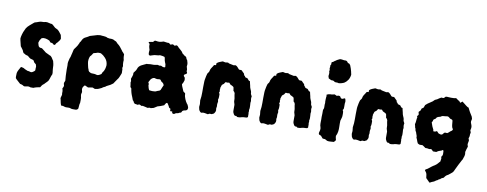

<svg xmlns="http://www.w3.org/2000/svg" viewBox="-68 -969 3856 1519"><g transform="rotate(10 1860.0 -209.5)"><path d="M357 -405Q354 -392 345 -383Q341 -379 338.5 -374.5Q336 -370 332 -368Q328 -364 326 -361Q324 -358 322 -353Q317 -343 305 -351Q299 -355 297 -359L285 -360Q283 -360 282 -361Q277 -363 275 -367.5Q273 -372 268 -375Q253 -382 238 -385Q223 -388 207 -383Q197 -370 194 -364.5Q191 -359 187 -345Q187 -338 189.5 -331.5Q192 -325 194 -317Q199 -309 207 -306Q211 -306 215 -305.5Q219 -305 223 -304Q227 -301 230 -298.5Q233 -296 236 -294Q243 -290 249.5 -283.5Q256 -277 263 -274Q271 -270 278 -267Q285 -264 292 -260Q298 -259 302.5 -255Q307 -251 311 -246Q314 -240 318.5 -234Q323 -228 327 -221Q330 -210 332.5 -198.5Q335 -187 335 -174Q335 -165 336 -156.5Q337 -148 338 -139Q339 -134 339.5 -128Q340 -122 339 -115Q336 -109 333 -102Q330 -95 328 -87Q324 -72 317 -59Q313 -54 308 -49Q303 -44 298 -39Q295 -37 293 -34Q291 -31 289 -29Q279 -23 273 -15Q267 -7 262 2Q255 3 248 4.5Q241 6 233 8Q227 9 221 11.5Q215 14 210 16H186Q175 11 165 12Q155 13 144 16Q134 18 130 14Q123 9 115.5 6.5Q108 4 101 3Q91 -7 80 -16Q69 -25 60 -36Q60 -39 59.5 -42.5Q59 -46 59 -49Q59 -57 59.5 -63.5Q60 -70 60 -77Q63 -91 70.5 -104Q78 -117 85 -130Q91 -129 96 -128Q101 -127 107 -125Q112 -121 119 -118Q126 -115 133 -112Q142 -107 147 -108Q151 -108 154 -107Q157 -106 161 -105Q173 -100 184 -108Q189 -111 193.5 -114.5Q198 -118 201 -124Q201 -130 201 -137.5Q201 -145 202 -152Q202 -155 201 -158Q200 -161 199 -164.5Q198 -168 197 -171L183 -182Q179 -187 177 -192.5Q175 -198 170 -201L146 -208Q140 -211 136 -215Q132 -219 128 -222Q126 -224 124 -225Q122 -226 120 -227Q116 -228 112 -229Q108 -230 103 -232Q97 -237 87 -241Q81 -248 79 -255Q77 -262 72 -268Q68 -273 64 -279Q60 -285 55 -291Q52 -302 49.5 -313.5Q47 -325 44 -336Q39 -351 43 -365Q45 -374 47.5 -384Q50 -394 54 -404Q60 -416 69 -437Q79 -453 95.5 -466.5Q112 -480 128 -494Q132 -496 137 -497.5Q142 -499 146 -500Q158 -504 164 -506.5Q170 -509 177.5 -510Q185 -511 200 -511H202Q216 -516 229.5 -514Q243 -512 256 -508Q259 -508 262.5 -507.5Q266 -507 267 -507Q276 -502 282.5 -495Q289 -488 297 -482Q302 -479 308 -476.5Q314 -474 319 -471Q329 -463 336.5 -453Q344 -443 351 -434Q353 -427 354 -420Q355 -413 357 -405Z M879 -223Q878 -222 878.5 -220Q879 -218 878 -217Q875 -210 872.5 -203.5Q870 -197 867 -190Q862 -176 853 -166Q846 -156 839.5 -146.5Q833 -137 827 -128Q817 -120 806.5 -113.5Q796 -107 784 -102Q778 -100 775 -97Q770 -91 763 -89Q758 -87 753 -84.5Q748 -82 743 -77Q733 -73 723.5 -68Q714 -63 703 -62Q700 -62 697.5 -61.5Q695 -61 691 -60Q687 -62 682 -63.5Q677 -65 672 -68Q663 -67 654 -65.5Q645 -64 635 -62Q631 -64 627.5 -66Q624 -68 620 -69Q616 -71 613 -72.5Q610 -74 605 -72Q601 -68 598 -63Q595 -58 592 -52Q591 -48 591 -44Q591 -40 591 -37L595 -20Q595 -13 593 -9Q589 2 592 14Q596 27 595.5 41Q595 55 595 69Q591 79 591 90Q591 101 589 112Q589 115 588 117Q580 128 568 128Q557 128 545.5 128Q534 128 523 123Q520 122 516 122Q512 122 508 122Q499 123 490 122.5Q481 122 472 118Q468 116 462.5 116Q457 116 452 116Q451 114 450 113.5Q449 113 449 112Q446 104 444 96Q442 88 441 81Q441 76 439 71Q437 66 436 61Q436 53 439 45.5Q442 38 443 31Q442 24 441.5 17.5Q441 11 442 5Q442 -1 440.5 -7Q439 -13 437 -20Q439 -23 441.5 -28Q444 -33 445 -37Q447 -44 444 -50Q441 -56 442 -66Q444 -70 445.5 -74.5Q447 -79 449 -84Q447 -96 446 -122.5Q445 -149 444.5 -174Q444 -199 445 -207Q443 -221 445 -233.5Q447 -246 451 -259Q452 -264 453.5 -267.5Q455 -271 457 -275Q459 -282 461.5 -294.5Q464 -307 465 -308Q469 -324 470 -330.5Q471 -337 474.5 -342.5Q478 -348 488 -361Q498 -374 506 -393Q506 -393 507.5 -396Q509 -399 510 -404Q512 -406 513 -407Q514 -408 515 -409L522 -423Q531 -442 551 -450Q557 -452 563.5 -456.5Q570 -461 579 -466Q592 -469 606 -474Q620 -479 636 -483Q642 -485 649 -485Q656 -485 663 -486Q668 -485 673 -484.5Q678 -484 684 -484Q693 -483 701.5 -482Q710 -481 718 -476Q722 -475 726.5 -474.5Q731 -474 735 -473Q742 -473 750 -473Q758 -473 765 -471Q768 -469 778.5 -464Q789 -459 790 -459Q794 -457 795 -455Q797 -453 799 -450Q801 -447 804 -445Q818 -435 828.5 -422.5Q839 -410 849 -396Q854 -387 860 -383Q863 -380 865.5 -376.5Q868 -373 871 -369Q871 -363 871 -356.5Q871 -350 872 -344Q872 -340 873.5 -335Q875 -330 876 -325Q875 -322 875 -308.5Q875 -295 876 -290Q881 -276 876 -265Q874 -259 878 -253Q879 -249 878.5 -238Q878 -227 879 -223ZM749 -261Q748 -278 742.5 -291.5Q737 -305 726 -317Q717 -327 708.5 -333.5Q700 -340 689 -346Q671 -349 657 -345Q653 -341 642.5 -340Q632 -339 629 -335Q625 -327 617.5 -317.5Q610 -308 608 -307Q602 -294 600.5 -278Q599 -262 602 -250Q604 -240 606 -231Q608 -222 610 -214Q610 -211 612 -209Q614 -208 615 -201Q616 -194 619 -192Q621 -186 626 -184.5Q631 -183 638 -178Q641 -178 644 -177.5Q647 -177 651 -177Q659 -177 666 -176.5Q673 -176 680 -174Q690 -169 704 -175Q706 -177 710.5 -178.5Q715 -180 717 -183Q723 -184 723.5 -189.5Q724 -195 726 -197Q739 -213 743.5 -229.5Q748 -246 749 -261Z M1441 -49Q1444 -42 1443 -36Q1442 -30 1439 -24Q1438 -23 1435 -21.5Q1432 -20 1430 -18Q1426 -17 1423 -17Q1420 -17 1416 -15Q1401 -12 1398 1Q1397 3 1394 6Q1387 7 1384 8.5Q1381 10 1372 15Q1365 15 1358 17Q1351 19 1345 25Q1343 25 1342 25.5Q1341 26 1339 26Q1335 28 1330 24.5Q1325 21 1325 16V10Q1321 8 1315.5 10Q1310 12 1307 6V-9Q1304 -11 1301.5 -12.5Q1299 -14 1296 -15Q1292 -23 1287 -32Q1282 -41 1277 -48Q1273 -51 1270 -50Q1267 -49 1265 -47Q1263 -45 1262 -42.5Q1261 -40 1259 -38Q1257 -36 1256 -33Q1255 -30 1253 -28Q1240 -22 1227 -17.5Q1214 -13 1202 -10Q1195 -5 1188 -1Q1181 3 1175 7Q1169 8 1163 10Q1157 12 1152 13Q1146 10 1140.5 11.5Q1135 13 1127 15Q1118 13 1108 10.5Q1098 8 1087 6Q1084 7 1081 7Q1078 7 1076 8Q1072 6 1069.5 4Q1067 2 1063 1Q1058 -1 1054 1Q1050 3 1045 5Q1040 3 1034 2.5Q1028 2 1022 1Q1017 -4 1013.5 -8Q1010 -12 1009 -18Q1007 -20 1005 -21.5Q1003 -23 1002 -24Q998 -38 993 -48Q979 -78 974 -114Q972 -116 970 -118.5Q968 -121 965 -124Q964 -133 963 -141.5Q962 -150 960 -160Q962 -166 962 -171Q960 -181 958 -189Q962 -201 966.5 -213Q971 -225 969 -238Q971 -242 974 -245.5Q977 -249 979 -252Q988 -262 992 -275Q995 -286 1002.5 -294Q1010 -302 1019 -307Q1030 -312 1040.5 -317.5Q1051 -323 1061 -327Q1063 -327 1066.5 -326.5Q1070 -326 1072 -327Q1090 -330 1103 -329Q1109 -328 1115 -329Q1121 -330 1126 -330L1147 -334Q1153 -333 1159 -331Q1165 -329 1171 -332Q1173 -332 1174.5 -331.5Q1176 -331 1177 -331Q1182 -329 1186 -326.5Q1190 -324 1195 -324Q1206 -322 1209 -328Q1208 -345 1206.5 -350Q1205 -355 1200 -366Q1197 -372 1196 -378.5Q1195 -385 1194 -391Q1193 -395 1192.5 -398.5Q1192 -402 1188 -406Q1175 -410 1156 -412H1150Q1141 -408 1131 -408Q1121 -408 1110 -406Q1103 -405 1095.5 -402Q1088 -399 1080 -397Q1072 -393 1064 -401Q1061 -410 1061.5 -419.5Q1062 -429 1063 -439Q1061 -446 1058 -455.5Q1055 -465 1055 -478L1056 -485Q1055 -487 1052.5 -489Q1050 -491 1048 -492Q1045 -495 1047 -498Q1047 -501 1050 -501Q1058 -503 1065 -504Q1072 -505 1079 -506L1091 -518Q1093 -519 1096 -519Q1119 -515 1129.5 -516Q1140 -517 1162 -524Q1173 -523 1183.5 -521Q1194 -519 1205 -520Q1208 -517 1211.5 -514.5Q1215 -512 1219 -509Q1224 -511 1229 -512.5Q1234 -514 1238 -515Q1244 -511 1251 -507Q1256 -506 1259.5 -509Q1263 -512 1267 -512Q1276 -511 1281.5 -503.5Q1287 -496 1294 -491Q1300 -487 1305.5 -481Q1311 -475 1317 -470Q1319 -467 1321 -464Q1323 -461 1324 -458Q1329 -454 1333 -451.5Q1337 -449 1340 -445Q1345 -441 1350.5 -439Q1356 -437 1359 -432Q1361 -427 1363 -421.5Q1365 -416 1370 -412Q1373 -402 1376 -391.5Q1379 -381 1377 -370Q1377 -365 1376 -361Q1378 -356 1379 -350Q1380 -344 1382 -339V-334Q1382 -331 1381.5 -327.5Q1381 -324 1382 -322Q1384 -316 1387 -313Q1387 -307 1382 -302Q1380 -301 1377 -300Q1374 -299 1372 -297Q1360 -290 1369 -279Q1370 -278 1372.5 -275.5Q1375 -273 1376 -270Q1377 -266 1377 -261.5Q1377 -257 1378 -252Q1374 -233 1363 -216Q1366 -202 1372.5 -189Q1379 -176 1384 -162Q1389 -159 1392 -156Q1395 -153 1399 -151Q1400 -148 1400.5 -147Q1401 -146 1401 -144Q1401 -134 1403.5 -124Q1406 -114 1410 -105Q1414 -96 1418 -88Q1422 -80 1428 -72Q1433 -68 1436 -61Q1439 -54 1441 -49ZM1222 -184Q1216 -199 1207 -204Q1196 -209 1193 -217Q1192 -221 1189 -222Q1186 -223 1183 -224Q1179 -224 1173.5 -223.5Q1168 -223 1163 -222Q1157 -222 1151.5 -224Q1146 -226 1141 -227Q1132 -227 1124 -222Q1120 -219 1117 -216.5Q1114 -214 1111 -210L1098 -186Q1100 -180 1103 -175.5Q1106 -171 1103 -163Q1105 -154 1107.5 -144.5Q1110 -135 1115 -126Q1117 -124 1118 -124Q1129 -122 1140 -122Q1151 -122 1161 -123Q1165 -123 1167 -124Q1178 -130 1194 -135Q1200 -136 1205 -144Q1209 -153 1213 -163.5Q1217 -174 1222 -184ZM1010 -20Q1010 -20 1009.5 -20Q1009 -20 1009 -18Q1011 -20 1010 -20Z M1923 -147Q1923 -139 1923.5 -130.5Q1924 -122 1922 -114Q1920 -109 1921 -105Q1923 -100 1921.5 -94.5Q1920 -89 1921 -84Q1923 -77 1922 -68.5Q1921 -60 1922 -52Q1918 -45 1909 -45Q1899 -45 1887.5 -44Q1876 -43 1865 -39Q1859 -37 1852 -37Q1845 -37 1838 -37Q1832 -41 1829 -44Q1817 -40 1809 -53Q1805 -59 1802.5 -66Q1800 -73 1800 -81Q1801 -89 1800 -97Q1799 -105 1800 -114Q1802 -129 1796 -143Q1795 -146 1794 -149Q1793 -152 1793 -155Q1793 -166 1792 -177.5Q1791 -189 1788 -199Q1787 -204 1786.5 -208.5Q1786 -213 1786 -217Q1783 -229 1773 -236Q1772 -244 1771 -250.5Q1770 -257 1768 -265Q1766 -267 1760 -271Q1756 -274 1750.5 -276Q1745 -278 1740 -281Q1738 -283 1735.5 -286.5Q1733 -290 1730 -293H1724Q1720 -292 1717 -291.5Q1714 -291 1709 -292Q1707 -293 1704 -292.5Q1701 -292 1699 -292Q1694 -285 1689 -277Q1685 -274 1681.5 -271.5Q1678 -269 1676 -267Q1673 -264 1673 -261L1666 -240Q1668 -234 1666 -228.5Q1664 -223 1667 -217Q1668 -214 1667 -211Q1666 -208 1665 -206Q1662 -202 1664 -200Q1666 -198 1667 -195Q1668 -194 1669 -191Q1669 -179 1669 -168Q1669 -157 1665 -146Q1666 -142 1666.5 -138.5Q1667 -135 1668 -130Q1667 -124 1665.5 -116.5Q1664 -109 1665 -101Q1666 -96 1665.5 -90Q1665 -84 1663 -78Q1662 -75 1663 -72Q1666 -60 1663 -51Q1660 -42 1652 -32Q1651 -31 1648 -30Q1645 -29 1643 -28Q1641 -26 1639 -25.5Q1637 -25 1635 -24Q1631 -24 1627 -24.5Q1623 -25 1620 -25Q1616 -24 1613.5 -22.5Q1611 -21 1606 -18Q1593 -20 1579.5 -23Q1566 -26 1553 -21Q1547 -22 1543 -26Q1539 -30 1536 -35Q1532 -41 1531 -48.5Q1530 -56 1528 -63Q1530 -80 1530 -86.5Q1530 -93 1527 -116Q1530 -132 1531 -148.5Q1532 -165 1532 -181Q1532 -202 1532 -224Q1532 -246 1533 -268Q1533 -274 1534 -280Q1535 -286 1536 -291Q1538 -302 1540 -312Q1542 -322 1545 -331Q1547 -338 1552 -343Q1557 -348 1559 -355Q1561 -369 1567.5 -379.5Q1574 -390 1581 -400Q1586 -414 1599 -411Q1601 -411 1601 -412Q1604 -415 1602.5 -420Q1601 -425 1605 -429Q1614 -437 1626 -441.5Q1638 -446 1648 -450Q1657 -450 1660 -448Q1673 -444 1685 -448Q1694 -450 1701 -443Q1711 -441 1720 -439Q1729 -437 1739 -435Q1743 -436 1747 -436.5Q1751 -437 1755 -438Q1765 -434 1771.5 -426.5Q1778 -419 1785 -411Q1790 -407 1796 -408Q1802 -409 1809 -407Q1814 -402 1819.5 -396Q1825 -390 1831 -385Q1832 -381 1833.5 -377.5Q1835 -374 1836 -370Q1841 -369 1843 -365Q1845 -361 1846 -358Q1856 -354 1866 -352Q1871 -347 1875 -340.5Q1879 -334 1888 -334Q1890 -324 1892 -316Q1894 -308 1896 -300Q1898 -285 1903 -274Q1907 -266 1910 -257.5Q1913 -249 1913 -239Q1914 -233 1917.5 -228Q1921 -223 1923 -217Q1922 -213 1921.5 -209Q1921 -205 1921 -200Q1921 -196 1921.5 -193Q1922 -190 1923 -185Q1923 -183 1923.5 -179.5Q1924 -176 1923 -174Q1921 -167 1922 -160Q1923 -153 1923 -147Z M2406 -147Q2406 -139 2406.5 -130.5Q2407 -122 2405 -114Q2403 -109 2404 -105Q2406 -100 2404.5 -94.5Q2403 -89 2404 -84Q2406 -77 2405 -68.5Q2404 -60 2405 -52Q2401 -45 2392 -45Q2382 -45 2370.5 -44Q2359 -43 2348 -39Q2342 -37 2335 -37Q2328 -37 2321 -37Q2315 -41 2312 -44Q2300 -40 2292 -53Q2288 -59 2285.5 -66Q2283 -73 2283 -81Q2284 -89 2283 -97Q2282 -105 2283 -114Q2285 -129 2279 -143Q2278 -146 2277 -149Q2276 -152 2276 -155Q2276 -166 2275 -177.5Q2274 -189 2271 -199Q2270 -204 2269.5 -208.5Q2269 -213 2269 -217Q2266 -229 2256 -236Q2255 -244 2254 -250.5Q2253 -257 2251 -265Q2249 -267 2243 -271Q2239 -274 2233.5 -276Q2228 -278 2223 -281Q2221 -283 2218.5 -286.5Q2216 -290 2213 -293H2207Q2203 -292 2200 -291.5Q2197 -291 2192 -292Q2190 -293 2187 -292.5Q2184 -292 2182 -292Q2177 -285 2172 -277Q2168 -274 2164.5 -271.5Q2161 -269 2159 -267Q2156 -264 2156 -261L2149 -240Q2151 -234 2149 -228.5Q2147 -223 2150 -217Q2151 -214 2150 -211Q2149 -208 2148 -206Q2145 -202 2147 -200Q2149 -198 2150 -195Q2151 -194 2152 -191Q2152 -179 2152 -168Q2152 -157 2148 -146Q2149 -142 2149.5 -138.5Q2150 -135 2151 -130Q2150 -124 2148.5 -116.5Q2147 -109 2148 -101Q2149 -96 2148.5 -90Q2148 -84 2146 -78Q2145 -75 2146 -72Q2149 -60 2146 -51Q2143 -42 2135 -32Q2134 -31 2131 -30Q2128 -29 2126 -28Q2124 -26 2122 -25.5Q2120 -25 2118 -24Q2114 -24 2110 -24.5Q2106 -25 2103 -25Q2099 -24 2096.5 -22.5Q2094 -21 2089 -18Q2076 -20 2062.5 -23Q2049 -26 2036 -21Q2030 -22 2026 -26Q2022 -30 2019 -35Q2015 -41 2014 -48.5Q2013 -56 2011 -63Q2013 -80 2013 -86.5Q2013 -93 2010 -116Q2013 -132 2014 -148.5Q2015 -165 2015 -181Q2015 -202 2015 -224Q2015 -246 2016 -268Q2016 -274 2017 -280Q2018 -286 2019 -291Q2021 -302 2023 -312Q2025 -322 2028 -331Q2030 -338 2035 -343Q2040 -348 2042 -355Q2044 -369 2050.5 -379.5Q2057 -390 2064 -400Q2069 -414 2082 -411Q2084 -411 2084 -412Q2087 -415 2085.5 -420Q2084 -425 2088 -429Q2097 -437 2109 -441.5Q2121 -446 2131 -450Q2140 -450 2143 -448Q2156 -444 2168 -448Q2177 -450 2184 -443Q2194 -441 2203 -439Q2212 -437 2222 -435Q2226 -436 2230 -436.5Q2234 -437 2238 -438Q2248 -434 2254.5 -426.5Q2261 -419 2268 -411Q2273 -407 2279 -408Q2285 -409 2292 -407Q2297 -402 2302.5 -396Q2308 -390 2314 -385Q2315 -381 2316.5 -377.5Q2318 -374 2319 -370Q2324 -369 2326 -365Q2328 -361 2329 -358Q2339 -354 2349 -352Q2354 -347 2358 -340.5Q2362 -334 2371 -334Q2373 -324 2375 -316Q2377 -308 2379 -300Q2381 -285 2386 -274Q2390 -266 2393 -257.5Q2396 -249 2396 -239Q2397 -233 2400.5 -228Q2404 -223 2406 -217Q2405 -213 2404.5 -209Q2404 -205 2404 -200Q2404 -196 2404.5 -193Q2405 -190 2406 -185Q2406 -183 2406.5 -179.5Q2407 -176 2406 -174Q2404 -167 2405 -160Q2406 -153 2406 -147Z M2666 -534Q2669 -527 2668 -519.5Q2667 -512 2665 -505Q2664 -499 2661 -493.5Q2658 -488 2656 -483Q2652 -477 2647.5 -472Q2643 -467 2639 -462Q2636 -461 2634 -458.5Q2632 -456 2629 -454Q2622 -449 2607 -444.5Q2592 -440 2583 -440Q2578 -440 2575 -442Q2569 -442 2563 -442.5Q2557 -443 2552 -443Q2549 -445 2545.5 -447Q2542 -449 2540 -451Q2535 -453 2529.5 -453Q2524 -453 2519 -453Q2515 -456 2509.5 -458.5Q2504 -461 2499 -463L2493 -481Q2494 -489 2495 -498.5Q2496 -508 2493 -518Q2490 -520 2493 -523Q2496 -530 2493 -537Q2490 -544 2493 -551Q2494 -553 2494 -557Q2491 -563 2494 -568.5Q2497 -574 2499 -578Q2498 -581 2498 -584.5Q2498 -588 2498 -590Q2499 -591 2499.5 -592.5Q2500 -594 2502 -595Q2510 -597 2515.5 -602.5Q2521 -608 2528 -611Q2535 -617 2543.5 -621Q2552 -625 2560 -629Q2568 -629 2574 -629Q2580 -629 2586 -627Q2589 -626 2593 -626Q2597 -626 2601 -626Q2615 -628 2623 -615Q2625 -610 2630 -609Q2635 -608 2639 -606Q2649 -597 2652 -583Q2654 -577 2656.5 -571Q2659 -565 2660 -559Q2662 -553 2663.5 -546.5Q2665 -540 2666 -534ZM2660 -304Q2658 -298 2658 -290.5Q2658 -283 2658 -275Q2659 -268 2658 -260.5Q2657 -253 2657 -246L2650 -236Q2655 -231 2656 -225Q2657 -219 2657 -212Q2657 -205 2657 -197.5Q2657 -190 2656 -182Q2655 -175 2652 -167Q2649 -159 2647 -150Q2647 -140 2646.5 -126.5Q2646 -113 2647 -100Q2648 -81 2645 -61.5Q2642 -42 2633 -25Q2633 -17 2635 -9.5Q2637 -2 2639 6Q2639 7 2638 8.5Q2637 10 2637 12Q2632 19 2625 24Q2624 24 2623 25H2619Q2608 25 2596.5 26.5Q2585 28 2571 25Q2567 23 2562.5 20Q2558 17 2553 15Q2549 15 2543.5 14.5Q2538 14 2533 13Q2525 4 2517 -6Q2514 -8 2510 -9Q2506 -10 2502 -12Q2495 -17 2497 -28Q2499 -39 2502 -47Q2505 -60 2501 -72L2497 -86Q2497 -94 2496 -101Q2495 -108 2496 -115Q2497 -125 2496.5 -134Q2496 -143 2496 -153Q2497 -167 2497 -180.5Q2497 -194 2497 -207Q2497 -212 2498 -213Q2503 -221 2503 -228.5Q2503 -236 2503 -244Q2502 -252 2503.5 -260.5Q2505 -269 2503 -276Q2503 -285 2503 -293.5Q2503 -302 2504 -311Q2505 -316 2505.5 -321.5Q2506 -327 2504 -334Q2513 -338 2519.5 -340Q2526 -342 2532 -342Q2536 -342 2540.5 -342Q2545 -342 2549 -343Q2559 -345 2566 -347Q2571 -346 2574.5 -343.5Q2578 -341 2582 -339Q2589 -339 2596 -342Q2603 -343 2608.5 -341Q2614 -339 2617 -331Q2618 -330 2618.5 -329Q2619 -328 2620 -327L2627 -323Q2634 -322 2639 -325.5Q2644 -329 2649 -330Q2655 -330 2656 -325Q2659 -318 2660 -304Z M3149 -147Q3149 -139 3149.5 -130.5Q3150 -122 3148 -114Q3146 -109 3147 -105Q3149 -100 3147.5 -94.5Q3146 -89 3147 -84Q3149 -77 3148 -68.5Q3147 -60 3148 -52Q3144 -45 3135 -45Q3125 -45 3113.5 -44Q3102 -43 3091 -39Q3085 -37 3078 -37Q3071 -37 3064 -37Q3058 -41 3055 -44Q3043 -40 3035 -53Q3031 -59 3028.5 -66Q3026 -73 3026 -81Q3027 -89 3026 -97Q3025 -105 3026 -114Q3028 -129 3022 -143Q3021 -146 3020 -149Q3019 -152 3019 -155Q3019 -166 3018 -177.5Q3017 -189 3014 -199Q3013 -204 3012.5 -208.5Q3012 -213 3012 -217Q3009 -229 2999 -236Q2998 -244 2997 -250.5Q2996 -257 2994 -265Q2992 -267 2986 -271Q2982 -274 2976.5 -276Q2971 -278 2966 -281Q2964 -283 2961.5 -286.5Q2959 -290 2956 -293H2950Q2946 -292 2943 -291.5Q2940 -291 2935 -292Q2933 -293 2930 -292.5Q2927 -292 2925 -292Q2920 -285 2915 -277Q2911 -274 2907.5 -271.5Q2904 -269 2902 -267Q2899 -264 2899 -261L2892 -240Q2894 -234 2892 -228.5Q2890 -223 2893 -217Q2894 -214 2893 -211Q2892 -208 2891 -206Q2888 -202 2890 -200Q2892 -198 2893 -195Q2894 -194 2895 -191Q2895 -179 2895 -168Q2895 -157 2891 -146Q2892 -142 2892.5 -138.5Q2893 -135 2894 -130Q2893 -124 2891.5 -116.5Q2890 -109 2891 -101Q2892 -96 2891.5 -90Q2891 -84 2889 -78Q2888 -75 2889 -72Q2892 -60 2889 -51Q2886 -42 2878 -32Q2877 -31 2874 -30Q2871 -29 2869 -28Q2867 -26 2865 -25.5Q2863 -25 2861 -24Q2857 -24 2853 -24.5Q2849 -25 2846 -25Q2842 -24 2839.5 -22.5Q2837 -21 2832 -18Q2819 -20 2805.5 -23Q2792 -26 2779 -21Q2773 -22 2769 -26Q2765 -30 2762 -35Q2758 -41 2757 -48.5Q2756 -56 2754 -63Q2756 -80 2756 -86.5Q2756 -93 2753 -116Q2756 -132 2757 -148.5Q2758 -165 2758 -181Q2758 -202 2758 -224Q2758 -246 2759 -268Q2759 -274 2760 -280Q2761 -286 2762 -291Q2764 -302 2766 -312Q2768 -322 2771 -331Q2773 -338 2778 -343Q2783 -348 2785 -355Q2787 -369 2793.5 -379.5Q2800 -390 2807 -400Q2812 -414 2825 -411Q2827 -411 2827 -412Q2830 -415 2828.5 -420Q2827 -425 2831 -429Q2840 -437 2852 -441.5Q2864 -446 2874 -450Q2883 -450 2886 -448Q2899 -444 2911 -448Q2920 -450 2927 -443Q2937 -441 2946 -439Q2955 -437 2965 -435Q2969 -436 2973 -436.5Q2977 -437 2981 -438Q2991 -434 2997.5 -426.5Q3004 -419 3011 -411Q3016 -407 3022 -408Q3028 -409 3035 -407Q3040 -402 3045.5 -396Q3051 -390 3057 -385Q3058 -381 3059.5 -377.5Q3061 -374 3062 -370Q3067 -369 3069 -365Q3071 -361 3072 -358Q3082 -354 3092 -352Q3097 -347 3101 -340.5Q3105 -334 3114 -334Q3116 -324 3118 -316Q3120 -308 3122 -300Q3124 -285 3129 -274Q3133 -266 3136 -257.5Q3139 -249 3139 -239Q3140 -233 3143.5 -228Q3147 -223 3149 -217Q3148 -213 3147.5 -209Q3147 -205 3147 -200Q3147 -196 3147.5 -193Q3148 -190 3149 -185Q3149 -183 3149.5 -179.5Q3150 -176 3149 -174Q3147 -167 3148 -160Q3149 -153 3149 -147Z M3679 -237Q3678 -236 3678.5 -234.5Q3679 -233 3678 -231Q3675 -221 3676 -212Q3676 -201 3670 -189Q3672 -185 3673.5 -180.5Q3675 -176 3676 -171Q3674 -160 3671.5 -148Q3669 -136 3676 -125Q3675 -119 3673 -113Q3671 -107 3669 -102Q3668 -97 3666.5 -92Q3665 -87 3663 -79Q3663 -81 3662.5 -80Q3662 -79 3663 -77Q3667 -61 3663 -46Q3659 -31 3653 -16Q3652 -15 3651 -12.5Q3650 -10 3648 -8Q3637 11 3627.5 31Q3618 51 3608 71Q3607 75 3604 80Q3601 85 3599 90Q3595 96 3592 99Q3585 105 3577 111.5Q3569 118 3561 124Q3551 128 3544 135Q3537 142 3531 152Q3524 154 3518 158Q3512 160 3507 166Q3505 170 3500 170Q3495 171 3491.5 175Q3488 179 3483 181Q3474 184 3467 191Q3458 197 3448 200Q3443 201 3438 204.5Q3433 208 3429 210Q3427 209 3426 209Q3425 209 3425 209L3395 179Q3393 161 3391.5 152.5Q3390 144 3386.5 137.5Q3383 131 3374 120Q3375 118 3375 117Q3375 116 3376 115Q3379 113 3383 110Q3387 107 3391 106Q3399 101 3405 95.5Q3411 90 3418 85Q3424 80 3431 75.5Q3438 71 3445 67Q3452 62 3458.5 56.5Q3465 51 3470 44Q3473 40 3476 37Q3479 34 3482 31Q3483 27 3483 23.5Q3483 20 3484 17Q3488 7 3483 -6V-8L3490 -18Q3490 -17 3491.5 -23Q3493 -29 3493 -29Q3493 -38 3492.5 -43.5Q3492 -49 3492 -57Q3488 -62 3486.5 -62.5Q3485 -63 3483 -61Q3479 -57 3473 -55Q3467 -53 3461 -51Q3460 -51 3457 -49Q3454 -47 3452 -48L3439 -39Q3438 -39 3437.5 -38.5Q3437 -38 3436 -38H3411Q3408 -42 3404 -45Q3400 -48 3397 -52Q3390 -54 3386.5 -52.5Q3383 -51 3378 -51L3361 -54H3347Q3340 -59 3334 -63.5Q3328 -68 3321 -72Q3304 -71 3299 -71.5Q3294 -72 3282 -79Q3280 -82 3279 -85Q3278 -88 3276 -91Q3273 -97 3271.5 -103.5Q3270 -110 3267 -115Q3263 -119 3263 -126Q3264 -134 3261 -140.5Q3258 -147 3256 -154Q3255 -161 3251 -167Q3247 -173 3245 -179Q3246 -190 3239 -199Q3237 -213 3233 -225Q3238 -243 3238 -255Q3238 -263 3239.5 -269.5Q3241 -276 3242 -283Q3241 -285 3240 -287.5Q3239 -290 3237 -291H3238L3244 -297Q3247 -299 3249 -307Q3248 -311 3247 -314.5Q3246 -318 3245 -322Q3245 -327 3246 -328Q3256 -336 3258 -340Q3260 -344 3264 -357Q3265 -358 3267.5 -359Q3270 -360 3271 -361Q3271 -361 3277 -365Q3279 -370 3281.5 -375.5Q3284 -381 3286 -388Q3294 -396 3303.5 -403Q3313 -410 3323 -416Q3336 -424 3340 -427.5Q3344 -431 3355 -442Q3362 -445 3369.5 -448.5Q3377 -452 3384 -458Q3389 -461 3394 -464Q3399 -467 3403 -469Q3408 -468 3411.5 -468Q3415 -468 3418 -468Q3424 -469 3427 -473.5Q3430 -478 3434 -481Q3444 -484 3456 -482Q3461 -482 3466.5 -481.5Q3472 -481 3477 -481Q3488 -481 3498.5 -481.5Q3509 -482 3518 -485Q3526 -480 3532.5 -474.5Q3539 -469 3546 -467Q3548 -464 3550 -462Q3552 -460 3553 -458Q3557 -452 3561 -457Q3563 -459 3564 -460Q3565 -461 3567 -462Q3568 -463 3569.5 -464.5Q3571 -466 3572 -467Q3577 -463 3583 -458.5Q3589 -454 3594 -450Q3599 -446 3604.5 -441.5Q3610 -437 3615 -434Q3619 -430 3628 -428Q3630 -424 3632 -420Q3634 -416 3636 -412Q3641 -403 3645.5 -394Q3650 -385 3656 -377Q3667 -363 3670 -346Q3670 -339 3667.5 -332Q3665 -325 3667 -314Q3669 -309 3671.5 -302.5Q3674 -296 3676 -289Q3678 -279 3676.5 -270.5Q3675 -262 3673 -253Q3675 -249 3676 -245.5Q3677 -242 3679 -237ZM3536 -237Q3531 -244 3528 -251Q3527 -256 3525.5 -261Q3524 -266 3524 -270Q3523 -275 3523 -280.5Q3523 -286 3522 -291Q3521 -296 3521 -301.5Q3521 -307 3516 -311Q3513 -313 3508.5 -314Q3504 -315 3499 -317Q3495 -321 3490.5 -324.5Q3486 -328 3482 -330Q3478 -331 3475 -331Q3466 -330 3457.5 -328.5Q3449 -327 3440 -327Q3438 -327 3435 -326Q3432 -325 3430 -324Q3425 -319 3418.5 -317.5Q3412 -316 3406 -314Q3402 -313 3397 -310Q3392 -307 3390 -302Q3387 -296 3382.5 -293.5Q3378 -291 3374 -289Q3370 -285 3369.5 -281.5Q3369 -278 3368 -275Q3367 -271 3365 -268.5Q3363 -266 3361 -263Q3367 -244 3372 -231.5Q3377 -219 3384 -207Q3385 -203 3384.5 -200.5Q3384 -198 3386 -195Q3393 -194 3399 -195Q3405 -196 3410 -200Q3411 -201 3413 -200.5Q3415 -200 3416 -200Q3420 -196 3423 -192.5Q3426 -189 3429 -186Q3437 -183 3444 -181Q3451 -179 3458 -182Q3464 -186 3468 -192.5Q3472 -199 3479 -201Q3483 -201 3487.5 -200.5Q3492 -200 3497 -200Q3499 -202 3502.5 -204Q3506 -206 3508 -208Q3513 -213 3517.5 -217Q3522 -221 3528 -224Q3535 -229 3536 -237Z"/></g></svg>

Font: Darumadrop One
Style: Regular
Weight: 400
Version: Version 1.000